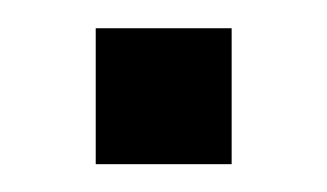

<svg xmlns="http://www.w3.org/2000/svg" viewBox="-20 -118 235 138"><path d="M48.8 0V-97.7H146.5V0Z"/></svg>

Font: BabelStone Runic Staveless
Style: Regular
Weight: 400
Designer: Andrew West
Foundry: BabelStone
Version: Version 3.002 March 14, 2022